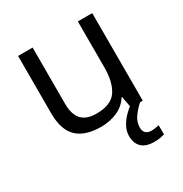

<svg xmlns="http://www.w3.org/2000/svg" viewBox="-175 -667 968 1018"><g transform="rotate(-30 309.0 -158.0)"><path d="M533 -536V0H461L448 -71H444Q418 -29 372 -9.5Q326 10 274 10Q177 10 128 -36.5Q79 -83 79 -185V-536H168V-191Q168 -127 197 -95Q226 -63 287 -63Q376 -63 410.5 -113Q445 -163 445 -257V-536ZM448 116Q448 138 460 149.5Q472 161 493 161Q510 161 521.5 158.5Q533 156 541 155V211Q527 215 513 217.5Q499 220 479 220Q426 220 401 195Q376 170 376 126Q376 97 390.5 70Q405 43 426.5 21Q448 -1 468 -15L516 0Q482 32 465 58.5Q448 85 448 116Z"/></g></svg>

Font: Noto Sans NKo Unjoined
Style: Regular
Weight: 400
Designer: Monotype Design Team
Foundry: Monotype Imaging Inc.
Version: Version 2.004